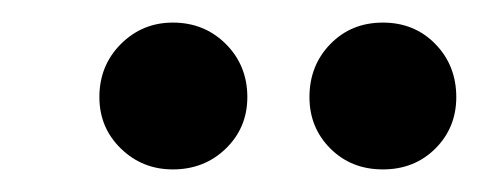

<svg xmlns="http://www.w3.org/2000/svg" viewBox="-20 -713 424 170"><path d="M133 -563Q106 -563 87 -581.5Q68 -600 68 -627Q68 -655 87 -674Q106 -693 133 -693Q161 -693 180 -674Q199 -655 199 -627Q199 -600 180 -581.5Q161 -563 133 -563ZM319 -563Q291 -563 272.5 -581.5Q254 -600 254 -627Q254 -655 272.5 -674Q291 -693 319 -693Q347 -693 365.5 -674Q384 -655 384 -627Q384 -600 365.5 -581.5Q347 -563 319 -563Z"/></svg>

Font: DM Sans 24pt ExtraBold
Style: Italic
Weight: 800
Italic angle: -10°
Designer: Colophon Foundry, Jonny Pinhorn
Foundry: Colophon Foundry
Version: Version 4.004;gftools[0.9.30]